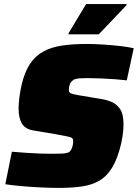

<svg xmlns="http://www.w3.org/2000/svg" viewBox="-20 -911 674 939"><path d="M268 8Q225 8 176 5.5Q127 3 82.5 -1Q38 -5 6 -10L38 -169Q74 -166 109.5 -163.5Q145 -161 176 -160Q207 -159 229 -159Q256 -159 273.5 -159.5Q291 -160 301.5 -162Q312 -164 318 -167Q321 -169 324 -173Q327 -177 329.5 -182Q332 -187 334 -193.5Q336 -200 337 -207Q338 -214 338 -221Q338 -230 334 -234.5Q330 -239 313 -243Q296 -247 256 -254L143 -273Q103 -280 87 -307Q71 -334 71 -380Q71 -404 74.5 -432.5Q78 -461 85 -493Q100 -559 127 -599Q154 -639 193.5 -660Q233 -681 285.5 -688.5Q338 -696 402 -696Q444 -696 488 -693Q532 -690 570.5 -685.5Q609 -681 634 -675L600 -518Q576 -521 542.5 -523.5Q509 -526 473 -527.5Q437 -529 405 -529Q386 -529 373 -528Q360 -527 351 -525Q342 -523 336 -518Q331 -514 327 -509Q323 -504 321 -498Q319 -492 318 -485Q317 -478 317 -470Q317 -458 327.5 -454Q338 -450 366 -445L468 -428Q497 -424 523.5 -413.5Q550 -403 567 -378Q584 -353 584 -303Q584 -291 583 -276.5Q582 -262 579.5 -246Q577 -230 573 -211Q556 -137 529.5 -93Q503 -49 466 -27.5Q429 -6 380 1Q331 8 268 8ZM315 -743V-748L401 -891H599V-886L463 -743Z"/></svg>

Font: Saira Thin Black
Style: Italic
Weight: 900
Italic angle: -12°
Version: Version 1.101